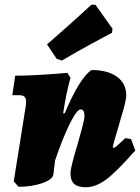

<svg xmlns="http://www.w3.org/2000/svg" viewBox="-20 -780 590 809"><path d="M550 -146Q471 -56 427 -23.5Q383 9 342 9Q308 9 292.5 -5Q277 -19 277 -50Q277 -75 308 -176Q318 -212 327 -245.5Q336 -279 336 -291Q336 -319 320 -319Q304 -319 274 -258.5Q244 -198 212 -104L205 -45Q202 -24 158.5 -8.5Q115 7 58 7L38 -16L89 -336Q90 -342 90 -351Q90 -366 83 -372.5Q76 -379 59 -379H32L44 -461Q125 -461 264 -473L277 -452Q259 -389 246 -302L253 -303Q314 -449 365 -485Q434 -485 473 -456.5Q512 -428 512 -378Q512 -362 500.5 -320.5Q489 -279 477 -239Q458 -177 455 -160L458 -157Q463 -157 473 -165.5Q483 -174 508 -198L532 -194ZM241 -525 219 -532 178 -593Q237 -644 293 -694.5Q349 -745 365 -760H382L454 -659L452 -642Q433 -632 369 -597.5Q305 -563 241 -525Z"/></svg>

Font: Alegreya Black
Style: Italic
Weight: 900
Italic angle: -7°
Designer: Juan Pablo del Peral
Foundry: Huerta Tipografica
Version: Version 2.007; ttfautohint (v1.6)